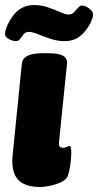

<svg xmlns="http://www.w3.org/2000/svg" viewBox="-22 -737 391 765"><path d="M136 8Q96 8 70.5 -5.5Q45 -19 34.5 -47Q24 -75 28 -116L65 -483Q67 -504 87.5 -514.5Q108 -525 150 -525H170Q212 -525 229.5 -514.5Q247 -504 245 -483L213 -170Q212 -159 215.5 -153.5Q219 -148 229 -148Q237 -148 243.5 -151.5Q250 -155 254 -155Q259 -155 260.5 -148Q262 -141 262 -130Q262 -116 260 -96.5Q258 -77 254.5 -59Q251 -41 246 -32Q240 -20 221 -11Q202 -2 179 3Q156 8 136 8ZM43 -573Q30 -573 14 -581Q-2 -589 -2 -602Q-2 -608 1 -619Q4 -630 9 -640Q30 -682 55.5 -699.5Q81 -717 112 -717Q143 -717 170 -707.5Q197 -698 218.5 -688.5Q240 -679 252 -679Q264 -679 272.5 -688Q281 -697 289 -706Q297 -715 305 -715Q317 -715 333 -703.5Q349 -692 349 -679Q349 -673 346 -664Q343 -655 339 -646Q319 -609 294.5 -591Q270 -573 235 -573Q207 -573 179 -582.5Q151 -592 128.5 -601Q106 -610 93 -610Q80 -610 72.5 -601Q65 -592 58.5 -582.5Q52 -573 43 -573Z"/></svg>

Font: Asap Black
Style: Italic
Weight: 900
Italic angle: -6°
Designer: Pablo Cosgaya
Foundry: Omnibus-Type
Version: Version 3.001